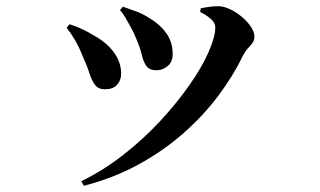

<svg xmlns="http://www.w3.org/2000/svg" viewBox="-20 -550 1040 624"><path d="M369.8 -516.8 379.2 -528.2Q402.6 -520.3 422.5 -513Q442.5 -505.7 462.6 -493Q498.4 -472.3 519.8 -443Q541.3 -413.7 541.3 -374.2Q541.3 -348.8 524.8 -335.2Q508.4 -321.6 488.6 -321.6Q465.6 -321.6 455.9 -335.1Q446.1 -348.6 440.7 -372.1Q435.3 -395.6 422.5 -424.9Q417 -439.4 407.5 -457.1Q398.1 -474.8 388.3 -491.5Q378.6 -508.1 369.8 -516.8ZM252.6 53.8 244 39.2Q317.2 3.2 382.7 -48.3Q448.2 -99.8 502.6 -158.8Q556.9 -217.7 596.8 -275.1Q636.8 -332.5 658.2 -381.5Q679.7 -430.5 679.7 -461.2Q679.7 -475.1 666.4 -487.4Q653.1 -499.7 630.6 -511L632.2 -522.8Q643.6 -525.5 659.8 -527.7Q675.9 -529.9 688.6 -529.8Q707.9 -529.7 728.6 -519.7Q749.4 -509.6 767.3 -494.1Q785.3 -478.7 796.2 -461.9Q807 -445.1 807 -430Q807 -415.4 792.7 -400.7Q778.4 -386.1 769.6 -369.1Q737.8 -303 689.1 -238.3Q640.4 -173.5 575.3 -116.3Q510.3 -59.1 429.4 -15Q348.6 29 252.6 53.8ZM196.5 -459.9 206.1 -471.2Q228.7 -464.3 249.5 -454.1Q270.3 -444 283.3 -435.8Q326.1 -412.5 349.9 -380.2Q373.7 -348 373.7 -310.7Q373.7 -288.9 360.5 -274.4Q347.4 -259.8 321.1 -259.8Q299.3 -259.8 288.5 -274.5Q277.7 -289.1 270.4 -312.8Q263 -336.4 250.2 -363.9Q237.7 -395.6 224.2 -418.9Q210.7 -442.2 196.5 -459.9Z"/></svg>

Font: Noto Serif JP
Style: Regular
Weight: 200
Designer: Ryoko NISHIZUKA 西塚涼子 (kana & ideographs); Frank Grießhammer (Latin, Greek & Cyrillic); Wenlong ZHANG 张文龙 (bopomofo); San
Foundry: Adobe
Version: Version 2.001;hotconv 1.1.0;makeotfexe 2.6.0